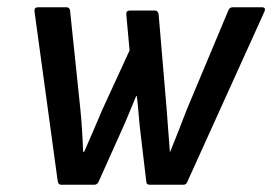

<svg xmlns="http://www.w3.org/2000/svg" viewBox="-20 -509 750 529"><path d="M148 0Q141 0 139 -10L75 -478Q74 -489 85 -489H163Q172 -489 173 -480L201 -212Q204 -183 206 -151.5Q208 -120 209 -91H212Q225 -120 237.5 -149.5Q250 -179 262 -207L337 -370L328 -469Q327 -480 338 -480H407Q415 -480 417 -470L439 -210Q441 -180 443.5 -150.5Q446 -121 448 -91H449Q461 -121 472.5 -150Q484 -179 495 -208L609 -480Q611 -485 614 -487Q617 -489 622 -489H702Q707 -489 709 -486.5Q711 -484 709 -478L497 -10Q495 -5 492.5 -2.5Q490 0 485 0H393Q383 0 383 -9L367 -144Q364 -169 362 -194Q360 -219 357 -244H355Q345 -220 334.5 -194.5Q324 -169 313 -145L252 -9Q248 0 240 0Z"/></svg>

Font: Sofia Sans Semi Condensed SemiBold
Style: Italic
Weight: 600
Italic angle: -9°
Version: Version 4.100